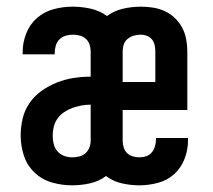

<svg xmlns="http://www.w3.org/2000/svg" viewBox="-20 -548 640 576"><path d="M196 8Q166 8 136 -0.5Q106 -9 83.5 -30.5Q61 -52 51.5 -81.5Q42 -111 42 -142Q42 -167 48 -192.5Q54 -218 69 -239.5Q84 -261 105.5 -276Q127 -291 151 -300.5Q175 -310 200.5 -314Q226 -318 252 -318V-394Q252 -405 248.5 -415Q245 -425 237 -432Q229 -439 218.5 -441.5Q208 -444 198 -444Q187 -444 176 -440.5Q165 -437 157.5 -429Q150 -421 147 -410Q144 -399 144 -388Q144 -387 144 -386.5Q144 -386 144 -385H48Q48 -387 48 -389Q48 -391 48 -393Q48 -421 59 -448.5Q70 -476 91.5 -494.5Q113 -513 141 -520.5Q169 -528 198 -528Q225 -528 252 -522Q279 -516 301 -500Q323 -516 349.5 -522Q376 -528 403 -528Q422 -528 440 -525Q458 -522 474.5 -514.5Q491 -507 504.5 -494Q518 -481 526.5 -465Q535 -449 538.5 -430.5Q542 -412 542 -394V-218H348V-126Q348 -116 351 -106Q354 -96 361 -89Q368 -82 378 -79Q388 -76 398 -76Q409 -76 419 -79.5Q429 -83 435.5 -91Q442 -99 445 -109.5Q448 -120 448 -131Q448 -131 448 -132Q448 -133 448 -134H544Q544 -132 544 -130Q544 -128 544 -126Q544 -98 533.5 -71Q523 -44 502.5 -25.5Q482 -7 454 0.5Q426 8 398 8Q372 8 345.5 2Q319 -4 298 -20Q277 -4 250 2Q223 8 196 8ZM446 -302V-394Q446 -403 444 -412.5Q442 -422 436 -429.5Q430 -437 421 -440.5Q412 -444 403 -444Q392 -444 381.5 -441Q371 -438 363 -431.5Q355 -425 351.5 -415Q348 -405 348 -394V-302ZM196 -76Q207 -76 217.5 -78.5Q228 -81 236 -88Q244 -95 248 -105Q252 -115 252 -126V-234Q238 -234 224.5 -231.5Q211 -229 198 -224.5Q185 -220 173 -212Q161 -204 153 -193Q145 -182 141.5 -168.5Q138 -155 138 -141Q138 -129 141 -116.5Q144 -104 152 -94.5Q160 -85 172 -80.5Q184 -76 196 -76Z"/></svg>

Font: Iosevka Custom Medium Extended
Style: Regular
Weight: 500
Width: 7
Monospace: yes
Designer: Belleve Invis
Foundry: Belleve Invis
Version: Version 11.2.4; ttfautohint (v1.8.4)